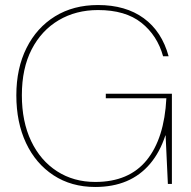

<svg xmlns="http://www.w3.org/2000/svg" viewBox="-20 -732 760 764"><path d="M359 12Q264 12 193 -34.5Q122 -81 83.5 -163Q45 -245 45 -353Q45 -460 85.5 -541Q126 -622 199 -667Q272 -712 370 -712Q480 -712 552 -659.5Q624 -607 651 -508H629Q606 -591 542.5 -641.5Q479 -692 370 -692Q282 -692 213.5 -651.5Q145 -611 106 -535.5Q67 -460 67 -353Q67 -248 104 -170.5Q141 -93 207 -50.5Q273 -8 359 -8Q493 -8 563.5 -94.5Q634 -181 642 -341H401V-359H664V0H648L639 -193H638Q616 -126 577 -80Q538 -34 483.5 -11Q429 12 359 12Z"/></svg>

Font: DM Sans 28pt Thin
Style: Regular
Weight: 250
Version: Version 4.004;gftools[0.9.30]